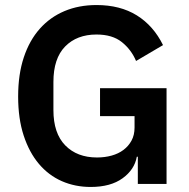

<svg xmlns="http://www.w3.org/2000/svg" viewBox="-20 -730 752 762"><path d="M527 -108H523Q514 -57 466.5 -22.5Q419 12 340 12Q278 12 225.5 -11Q173 -34 134.5 -79.5Q96 -125 74 -192Q52 -259 52 -347Q52 -435 74.5 -502.5Q97 -570 138 -616Q179 -662 236 -686Q293 -710 363 -710Q457 -710 523 -669Q589 -628 627 -551L520 -488Q501 -533 463.5 -563Q426 -593 363 -593Q285 -593 238.5 -545.5Q192 -498 192 -405V-293Q192 -201 239 -153Q286 -105 365 -105Q396 -105 423 -112.5Q450 -120 470 -135Q490 -150 502 -172Q514 -194 514 -224V-269H377V-380H641V0H527Z"/></svg>

Font: IBM Plex Sans Hebrew SmBld
Style: Regular
Weight: 600
Designer: Mike Abbink, Paul van der Laan, Pieter van Rosmalen, Yanek Iontef
Foundry: Bold Monday
Version: Version 1.3